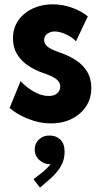

<svg xmlns="http://www.w3.org/2000/svg" viewBox="-20 -563 467 888"><path d="M216.8 7.8Q163.1 7.8 111.1 -12.9Q59.1 -33.7 24.4 -63.5L75.2 -188Q102.1 -158.7 137 -138.9Q171.9 -119.1 205.6 -119.1Q231.4 -119.1 245.1 -132.1Q258.8 -145 258.8 -162.6Q258.8 -183.1 239.5 -197.5Q220.2 -211.9 179.2 -225.6Q140.6 -238.8 109.4 -260Q78.1 -281.2 59.1 -312.3Q40 -343.3 40 -384.8Q40 -433.1 64.7 -468.5Q89.4 -503.9 131.1 -523.4Q172.9 -543 223.6 -543Q268.1 -543 311 -528.1Q354 -513.2 386.2 -487.3L331.5 -372.1Q314 -391.1 284.9 -404.3Q255.9 -417.5 232.9 -417.5Q214.4 -417.5 199.2 -407.2Q184.1 -397 184.1 -377.4Q184.1 -360.4 199.7 -347.2Q215.3 -334 261.2 -318.4Q300.8 -304.7 333 -283.2Q365.2 -261.7 383.8 -230.5Q402.3 -199.2 402.3 -156.2Q402.3 -106.9 377.4 -70.1Q352.5 -33.2 310.5 -12.7Q268.6 7.8 216.8 7.8ZM165 304.7 134.8 266.1 181.6 229.5Q189 223.1 200 212.2Q210.9 201.2 219 188.2Q227.1 175.3 227.1 164.6L245.6 164.1Q245.1 176.8 236.3 186.5Q227.5 196.3 208 196.3Q184.6 196.3 162.8 177.7Q141.1 159.2 140.6 128.9Q141.1 99.1 161.4 81.1Q181.6 63 208 64Q237.8 63 258.3 82Q278.8 101.1 278.8 139.2Q278.8 169.4 267.6 193.4Q256.3 217.3 241.2 234.6Q226.1 252 214.8 261.7Z"/></svg>

Font: Reddit Sans Condensed ExtraBold
Style: Regular
Weight: 800
Designer: Stephen Hutchings
Foundry: Reddit
Version: Version 1.014